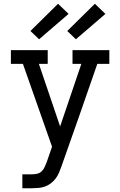

<svg xmlns="http://www.w3.org/2000/svg" viewBox="-20 -1002 640 1022"><path d="M99 0V-74H148Q163 -74 177 -77Q191 -80 201.5 -90Q212 -100 218 -113.5Q224 -127 229 -140L257 -221L102 -662H38V-735H234V-662H187L300 -329L413 -662H366V-735H562V-662H498Q451 -525 403 -388.5Q355 -252 307 -116Q301 -99 294 -82.5Q287 -66 276 -51.5Q265 -37 250.5 -26Q236 -15 219 -9Q202 -3 184 -1.5Q166 0 148 0ZM384 -793 338 -837 485 -982 541 -928ZM188 -793 142 -837 289 -982 345 -928Z"/></svg>

Font: Iosevka Plex Etoile
Style: Regular
Weight: 400
Designer: Belleve Invis
Foundry: Belleve Invis
Version: Version 25.1.1; ttfautohint (v1.8.4)